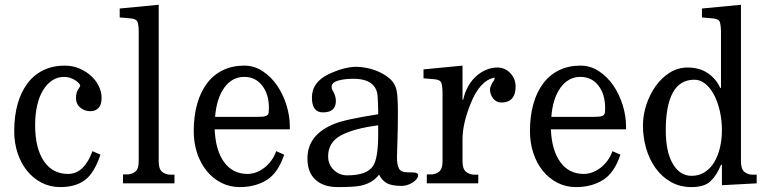

<svg xmlns="http://www.w3.org/2000/svg" viewBox="-20 -762 3190 798"><path d="M397.5 -119.1Q372.1 -43 333 -13.7Q293.9 15.6 230.5 15.6Q188.5 15.6 153.3 -2.4Q118.2 -20.5 92.8 -51.8Q67.4 -83 53.2 -125.5Q39.1 -168 39.1 -216.8Q39.1 -279.3 53.2 -329.6Q67.4 -379.9 94.2 -415.5Q121.1 -451.2 160.2 -470.2Q199.2 -489.3 249 -489.3Q282.2 -489.3 310.5 -477.1Q338.9 -464.8 359.4 -445.8Q379.9 -426.8 391.1 -402.8Q402.3 -378.9 402.3 -355.5Q402.3 -327.1 389.6 -313.5Q377 -299.8 355.5 -299.8Q332 -299.8 314 -314.5Q295.9 -329.1 295.9 -355.5Q295.9 -377 304.7 -390.1Q313.5 -403.3 313.5 -406.2Q313.5 -409.2 308.1 -415.5Q302.7 -421.9 293.9 -427.7Q285.2 -433.6 272.9 -438Q260.7 -442.4 247.1 -442.4Q218.8 -442.4 196.8 -427.7Q174.8 -413.1 158.7 -386.7Q142.6 -360.4 134.3 -323.2Q126 -286.1 126 -241.2Q126 -146.5 162.1 -92.8Q198.2 -39.1 262.7 -39.1Q296.9 -39.1 322.3 -63.5Q347.7 -87.9 364.3 -133.8Z M639.6 -91.8Q639.6 -58.6 654.3 -47.4Q668.9 -36.1 687.5 -36.1H705.1V0H491.2V-37.1H509.8Q527.3 -37.1 542 -48.3Q556.6 -59.6 556.6 -91.8V-626Q556.6 -654.3 552.2 -668.9Q547.9 -683.6 523.4 -685.5L477.5 -689.5V-726.6L639.6 -742.2Z M1161.1 -119.1Q1135.7 -43 1088.4 -13.7Q1041 15.6 976.6 15.6Q934.6 15.6 899.4 -2.4Q864.3 -20.5 838.9 -51.8Q813.5 -83 799.3 -125.5Q785.2 -168 785.2 -216.8Q785.2 -279.3 799.3 -329.6Q813.5 -379.9 840.3 -415.5Q867.2 -451.2 906.2 -470.2Q945.3 -489.3 995.1 -489.3Q1037.1 -489.3 1072.3 -465.8Q1107.4 -442.4 1132.3 -405.8Q1157.2 -369.1 1170.9 -324.2Q1184.6 -279.3 1184.6 -237.3V-224.6H872.1Q876 -136.7 911.6 -87.9Q947.3 -39.1 1008.8 -39.1Q1026.4 -39.1 1043.9 -45.4Q1061.5 -51.8 1077.6 -64Q1093.8 -76.2 1106.9 -93.8Q1120.1 -111.3 1127.9 -133.8ZM1097.7 -313.5Q1097.7 -370.1 1069.8 -406.2Q1042 -442.4 995.1 -442.4Q944.3 -442.4 912.1 -397.5Q879.9 -352.5 874 -276.4H1049.8Q1067.4 -276.4 1077.1 -277.8Q1086.9 -279.3 1091.3 -283.2Q1095.7 -287.1 1096.7 -294.4Q1097.7 -301.8 1097.7 -313.5Z M1555.7 -36.1Q1527.3 0 1478.5 9.8Q1452.1 15.6 1383.8 15.6Q1325.2 15.6 1291.5 -14.6Q1257.8 -44.9 1257.8 -103.5Q1257.8 -202.1 1369.1 -247.1Q1392.6 -256.8 1438 -266.6Q1483.4 -276.4 1551.8 -287.1V-300.8Q1551.8 -310.5 1551.3 -324.2Q1550.8 -337.9 1549.8 -357.4Q1546.9 -434.6 1448.2 -434.6Q1411.1 -434.6 1384.8 -426.8Q1358.4 -418.9 1358.4 -401.4Q1358.4 -391.6 1363.3 -384.8Q1376 -363.3 1376 -342.8Q1376 -294.9 1322.3 -294.9Q1276.4 -294.9 1276.4 -356.4Q1276.4 -419.9 1344.7 -453.1Q1410.2 -484.4 1461.9 -484.4Q1480.5 -484.4 1504.9 -479.5Q1529.3 -474.6 1552.7 -464.4Q1576.2 -454.1 1594.7 -439.5Q1613.3 -424.8 1622.1 -406.2Q1629.9 -388.7 1631.8 -359.4Q1633.8 -330.1 1633.8 -295.9Q1633.8 -228.5 1631.8 -176.3Q1629.9 -124 1629.9 -107.4Q1629.9 -77.1 1638.2 -61.5Q1646.5 -45.9 1671.9 -45.9Q1704.1 -45.9 1710.9 -43Q1717.8 -40 1717.8 -34.2Q1717.8 -25.4 1711.4 -17.6Q1705.1 -9.8 1695.3 -3.4Q1685.5 2.9 1673.3 6.8Q1661.1 10.7 1650.4 10.7Q1606.4 10.7 1586.4 -1.5Q1566.4 -13.7 1555.7 -36.1ZM1551.8 -241.2Q1448.2 -227.5 1396 -198.7Q1343.8 -169.9 1343.8 -112.3Q1343.8 -78.1 1367.2 -55.7Q1390.6 -33.2 1422.9 -33.2Q1502.9 -33.2 1529.3 -70.3Q1551.8 -101.6 1551.8 -203.1Z M2064.5 -335.9Q2043 -335.9 2029.8 -352.5Q2016.6 -369.1 2016.6 -390.6Q2016.6 -401.4 2028.3 -420.9Q2034.2 -428.7 2035.2 -433.1Q2036.1 -437.5 2036.1 -439.5Q1974.6 -428.7 1935.5 -330.1Q1919.9 -291 1911.1 -253.9Q1902.3 -216.8 1902.3 -180.7V-91.8Q1902.3 -59.6 1917 -47.9Q1931.6 -36.1 1950.2 -36.1H1967.8V0H1753.9V-37.1H1772.5Q1790 -37.1 1804.7 -48.3Q1819.3 -59.6 1819.3 -91.8V-373Q1819.3 -401.4 1814.9 -416Q1810.5 -430.7 1786.1 -432.6L1740.2 -436.5V-473.6L1902.3 -489.3V-347.7H1905.3Q1911.1 -376 1924.3 -400.4Q1937.5 -424.8 1956.5 -442.9Q1975.6 -460.9 1999 -471.2Q2022.5 -481.4 2046.9 -481.4Q2079.1 -481.4 2101.1 -458Q2123 -434.6 2123 -402.3Q2123 -369.1 2107.9 -352.5Q2092.8 -335.9 2064.5 -335.9Z M2558.6 -119.1Q2533.2 -43 2485.8 -13.7Q2438.5 15.6 2374 15.6Q2332 15.6 2296.9 -2.4Q2261.7 -20.5 2236.3 -51.8Q2210.9 -83 2196.8 -125.5Q2182.6 -168 2182.6 -216.8Q2182.6 -279.3 2196.8 -329.6Q2210.9 -379.9 2237.8 -415.5Q2264.6 -451.2 2303.7 -470.2Q2342.8 -489.3 2392.6 -489.3Q2434.6 -489.3 2469.7 -465.8Q2504.9 -442.4 2529.8 -405.8Q2554.7 -369.1 2568.4 -324.2Q2582 -279.3 2582 -237.3V-224.6H2269.5Q2273.4 -136.7 2309.1 -87.9Q2344.7 -39.1 2406.2 -39.1Q2423.8 -39.1 2441.4 -45.4Q2459 -51.8 2475.1 -64Q2491.2 -76.2 2504.4 -93.8Q2517.6 -111.3 2525.4 -133.8ZM2495.1 -313.5Q2495.1 -370.1 2467.3 -406.2Q2439.5 -442.4 2392.6 -442.4Q2341.8 -442.4 2309.6 -397.5Q2277.3 -352.5 2271.5 -276.4H2447.3Q2464.8 -276.4 2474.6 -277.8Q2484.4 -279.3 2488.8 -283.2Q2493.2 -287.1 2494.1 -294.4Q2495.1 -301.8 2495.1 -313.5Z M3059.6 -91.8Q3059.6 -58.6 3074.2 -47.4Q3088.9 -36.1 3106.4 -36.1H3125V0L2980.5 7.8V-77.1H2976.6Q2959 -33.2 2933.1 -8.8Q2907.2 15.6 2854.5 15.6Q2805.7 15.6 2768.1 -5.9Q2730.5 -27.3 2704.6 -63.5Q2678.7 -99.6 2665.5 -145.5Q2652.3 -191.4 2652.3 -240.2Q2652.3 -284.2 2666.5 -327.1Q2680.7 -370.1 2705.6 -404.8Q2730.5 -439.5 2764.2 -460.4Q2797.9 -481.4 2837.9 -481.4Q2887.7 -481.4 2922.4 -457.5Q2957 -433.6 2973.6 -396.5H2976.6V-626Q2976.6 -654.3 2972.2 -668.9Q2967.8 -683.6 2943.4 -685.5L2897.5 -689.5V-726.6L3059.6 -742.2ZM2866.2 -430.7Q2805.7 -430.7 2776.4 -377Q2747.1 -323.2 2747.1 -220.7Q2747.1 -130.9 2776.4 -81.1Q2805.7 -31.2 2854.5 -31.2Q2884.8 -31.2 2908.7 -46.4Q2932.6 -61.5 2948.2 -87.4Q2963.9 -113.3 2972.2 -147.9Q2980.5 -182.6 2980.5 -220.7Q2980.5 -262.7 2971.7 -300.8Q2962.9 -338.9 2947.8 -367.7Q2932.6 -396.5 2911.6 -413.6Q2890.6 -430.7 2866.2 -430.7Z"/></svg>

Font: Uchen
Style: Regular
Weight: 400
Designer: Christopher J. Fynn
Foundry: Christopher J. Fynn for DDC
Version: Version 1.000 preliminary